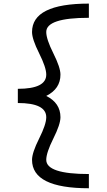

<svg xmlns="http://www.w3.org/2000/svg" viewBox="-20 -801 587 1056"><path d="M78.1 -234.4V-312.5Q234.4 -312.5 234.4 -390.6Q234.4 -429.7 195.3 -507.8Q156.2 -585.9 156.2 -625Q156.2 -781.2 468.8 -781.2V-703.1Q234.4 -703.1 234.4 -625Q234.4 -585.9 273.4 -507.8Q312.5 -429.7 312.5 -390.6Q312.5 -312.5 234.4 -273.4Q312.5 -234.4 312.5 -156.2Q312.5 -117.2 273.4 -39.1Q234.4 39.1 234.4 78.1Q234.4 156.2 468.8 156.2V234.4Q156.2 234.4 156.2 78.1Q156.2 39.1 195.3 -39.1Q234.4 -117.2 234.4 -156.2Q234.4 -234.4 78.1 -234.4Z"/></svg>

Font: Luculent
Style: Regular
Weight: 400
Monospace: yes
Designer: Andrew Kensler
Version: Version 1.0.0-845fa02f9341